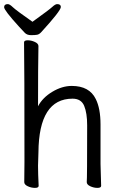

<svg xmlns="http://www.w3.org/2000/svg" viewBox="-38 -903 558 934"><path d="M384 -17Q386 -34 386 -293Q386 -353 371.5 -388Q357 -423 315 -423Q151 -423 149 -162L147 -97Q147 -59 150 1Q150 11 132 11Q114 11 97 3Q80 -5 80 -17L81 -115Q81 -590 79 -697Q79 -707 97 -707Q114 -707 131.5 -699Q149 -691 149 -679Q147 -580 147 -386Q169 -428 216.5 -456.5Q264 -485 311 -485Q397 -485 428 -421Q451 -375 451 -297V-105L454 1Q454 11 436 11Q418 11 401 3Q384 -5 384 -17ZM0 -883Q9 -883 24.5 -868Q40 -853 120 -797Q202 -856 216.5 -869.5Q231 -883 240 -883Q258 -883 258 -869Q258 -851 163 -747Q153 -736 143 -734Q133 -732 113 -732Q93 -732 82 -744Q71 -756 54 -774Q-18 -853 -18 -868Q-18 -883 0 -883Z"/></svg>

Font: Moon Stars Kai HW
Style: Regular
Weight: 400
Designer: GuiWonder
Version: Version 1.101